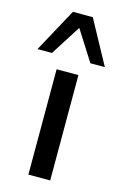

<svg xmlns="http://www.w3.org/2000/svg" viewBox="-152 -807 546 859"><g transform="rotate(15 121.0 -377.5)"><path d="M71 0V-488H172V0ZM-35 -553 75 -755H167L277 -553H210L121 -693L32 -553Z"/></g></svg>

Font: Nunito Sans 12pt SemiBold
Style: Regular
Weight: 600
Designer: Vernon Adams
Foundry: Vernon Adams
Version: Version 3.101;gftools[0.9.27]